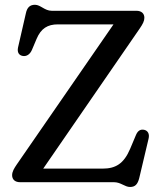

<svg xmlns="http://www.w3.org/2000/svg" viewBox="-20 -744 656 784"><path d="M568.5 -214C554 -216.5 543.5 -211.5 535.5 -193.5L511.5 -136.5C485.5 -75 451.5 -55.5 399 -55.5H156.5L550.5 -627.5C563.5 -646.5 569.5 -658.5 569.5 -671.5C569.5 -688.5 558 -700 537 -700H191C162.5 -700 145.5 -724.5 123 -724.5C102 -724.5 90.5 -713.5 85.5 -689L53.5 -549.5C49.5 -529.5 58 -518 73 -515.5C87 -513 102 -520.5 110.5 -540.5L129.5 -585.5C147.5 -628 174.5 -644.5 216.5 -644.5H443.5L48.5 -72.5C38 -57 29.5 -43.5 29.5 -28.5C29.5 -11.5 41 0 62 0H445.5C473.5 0 489.5 19.5 511 19.5C532 19.5 542 8.5 548.5 -16.5L586.5 -177C591.5 -197 584 -210.5 568.5 -214Z"/></svg>

Font: dr Title
Style: Regular
Weight: 400
Version: Version 1.000;hotconv 1.0.109;makeotfexe 2.5.65596